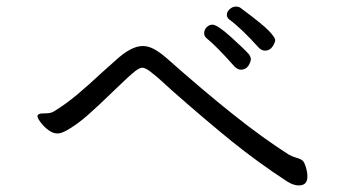

<svg xmlns="http://www.w3.org/2000/svg" viewBox="-20 -672 1040 584"><path d="M767 -527Q714 -586 677 -613Q670 -619 670 -627Q670 -636 678.5 -644Q687 -652 698 -652Q707 -652 713 -647Q779 -598 798 -578Q817 -558 817 -550Q817 -543 809 -530.5Q801 -518 786 -518Q776 -518 767 -527ZM713 -460Q703 -460 693 -470Q637 -533 608 -556Q601 -562 601 -571Q601 -581 608.5 -589Q616 -597 626 -597Q641 -597 682.5 -559.5Q724 -522 738 -506Q743 -498 743 -492Q743 -484 735 -471Q726 -460 713 -460ZM414 -532Q431 -532 448 -523Q465 -514 487 -495Q601 -394 691 -322.5Q781 -251 858 -202Q868 -196 882 -192Q896 -188 901 -183Q906 -178 910.5 -163Q915 -148 915 -135Q915 -108 889 -108Q873 -108 855 -119Q763 -179 684 -243Q605 -307 504 -396Q462 -435 445 -448Q424 -466 413 -466Q402 -466 382 -448Q370 -438 352.5 -421Q335 -404 322 -392Q278 -349 246 -321Q214 -293 184 -276Q166 -266 155 -266Q141 -266 127 -276.5Q113 -287 103.5 -300Q94 -313 94 -318Q94 -321 95 -322Q99 -327 109.5 -327Q120 -327 129 -328Q138 -329 147 -335Q181 -356 214.5 -384Q248 -412 293 -454L329 -486Q378 -532 414 -532Z"/></svg>

Font: Iansui
Style: Regular
Weight: 400
Designer: But Ko / Fontworks Inc.
Foundry: zi-hi.com / Fontworks Inc.
Version: Version 1.002